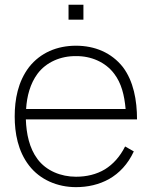

<svg xmlns="http://www.w3.org/2000/svg" viewBox="-20 -770 637 806"><path d="M330.2 -750H267.7V-687.5H330.2ZM420.8 -59.4C384.4 -37.5 342.7 -28.1 299 -28.1C235.4 -28.1 174 -53.1 137.5 -102.1C103.1 -147.9 90.6 -208.3 88.5 -268.8H555.2C555.2 -349 540.6 -429.2 495.8 -488.5C447.9 -549 378.1 -578.1 299 -578.1C219.8 -578.1 150 -549 102.1 -488.5C55.2 -427.1 41.7 -352.1 41.7 -281.2C41.7 -211.5 55.2 -135.4 102.1 -75C147.9 -15.6 220.8 15.6 299 15.6C347.9 15.6 395.8 5.2 438.5 -18.8C480.2 -42.7 516.7 -80.2 541.7 -134.4L505.2 -155.2C483.3 -111.5 454.2 -80.2 420.8 -59.4ZM137.5 -460.4C174 -509.4 235.4 -535.4 299 -534.4C361.5 -535.4 422.9 -509.4 459.4 -460.4C489.6 -420.8 502.1 -370.8 507.3 -312.5H89.6C92.7 -366.7 107.3 -419.8 137.5 -460.4Z"/></svg>

Font: Manrope Thin
Style: Regular
Weight: 100
Width: 4
Designer: Michael Sharanda
Foundry: Michael Sharanda
Version: Version 2.000;PS 002.000;hotconv 1.0.88;makeotf.lib2.5.64775